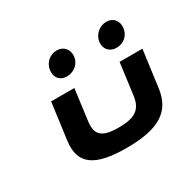

<svg xmlns="http://www.w3.org/2000/svg" viewBox="-73 -327 413 408"><g transform="rotate(-30 133.5 -123.0)"><path d="M43 -162 31 -72C24 -18 55 4 133 4C211 4 248 -18 255 -72L267 -162H211L201 -86C197 -54 181 -42 140 -42C99 -42 86 -54 90 -86L100 -162ZM229 -250C212 -250 197 -237 195 -220C193 -203 204 -191 221 -191C238 -191 252 -203 254 -220C256 -237 246 -250 229 -250ZM107 -250C90 -250 76 -237 74 -220C72 -203 82 -191 99 -191C116 -191 131 -203 133 -220C135 -237 124 -250 107 -250Z"/></g></svg>

Font: Hussar Tani
Style: DwaKurs
Weight: 700
Foundry: Cannot Into Space Fonts
Version: Version 0.92